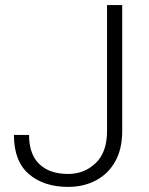

<svg xmlns="http://www.w3.org/2000/svg" viewBox="-20 -731 591 761"><path d="M404.3 -211.9V-710.9H464.4V-211.9Q464.4 -140.1 436.5 -90.8Q408.7 -41.5 360.1 -15.9Q311.5 9.8 250 9.8Q153.8 9.8 94.5 -41Q35.2 -91.8 35.2 -196.3H95.2Q95.2 -119.6 136 -80.6Q176.8 -41.5 250 -41.5Q314.5 -41.5 359.4 -84.7Q404.3 -127.9 404.3 -211.9Z"/></svg>

Font: Vazirmatn RD ExtraLight
Style: Regular
Weight: 200
Designer: Saber Rastikerdar
Foundry: Saber Rastikerdar
Version: Version 32.102